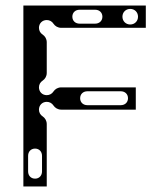

<svg xmlns="http://www.w3.org/2000/svg" viewBox="-20 -670 568 690"><path d="M64 0H148V-224C148 -236 142 -246 133 -252C125 -257 120 -266 120 -276C120 -292 132 -304 148 -304C158 -304 167 -299 172 -291C178 -282 188 -276 200 -276H468V-356H200C188 -356 178 -350 172 -341C167 -333 158 -328 148 -328C132 -328 120 -340 120 -356C120 -366 125 -375 133 -380C142 -386 148 -396 148 -408V-518C148 -530 142 -540 133 -546C125 -551 120 -560 120 -570C120 -586 132 -598 148 -598C158 -598 167 -593 172 -585C178 -576 188 -570 200 -570H504V-650H64ZM106 -136C121 -136 131 -125 131 -110V-54C131 -39 121 -28 106 -28C91 -28 81 -39 81 -54V-110C81 -125 91 -136 106 -136ZM268 -317C268 -332 279 -342 294 -342H414C429 -342 440 -332 440 -317C440 -302 429 -292 414 -292H294C279 -292 268 -302 268 -317ZM240 -610C240 -625 251 -635 266 -635H322C337 -635 348 -625 348 -610C348 -595 337 -585 322 -585H266C251 -585 240 -595 240 -610ZM448 -582C432 -582 420 -594 420 -610C420 -626 432 -638 448 -638C464 -638 476 -626 476 -610C476 -594 464 -582 448 -582Z"/></svg>

Font: Apfel Grotezk Brukt
Style: Regular
Weight: 300
Designer: Luigi Gorlero
Foundry: © 2023, Luigi Gorlero & Collletttivo
Version: Version 2.000;Glyphs 3.2 (3217)